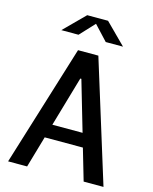

<svg xmlns="http://www.w3.org/2000/svg" viewBox="-136 -1029 891 1117"><g transform="rotate(15 310.0 -470.0)"><path d="M597.5 0 371 -730H248.5L23 0H137.5L192.5 -190H422.5L478 0ZM124.5 -817.5H228L310 -905.5L392 -817.5H496L373 -940.5H247.5ZM216.5 -272.5 304 -574H310.5L398.5 -272.5Z"/></g></svg>

Font: Monaspace Argon Medium
Style: Regular
Weight: 500
Designer: Riley Cran & the Lettermatic Team
Foundry: Lettermatic
Version: Version 1.000 (Monaspace Argon)